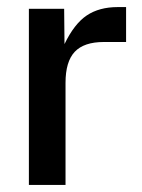

<svg xmlns="http://www.w3.org/2000/svg" viewBox="-20 -525 402 545"><path d="M62 0V-500H162.1L163.1 -399.9Q190.9 -457.5 226.3 -481.2Q261.7 -504.9 314 -504.9H337.9V-405.8H274.9Q218.3 -405.8 192.1 -377.9Q166 -350.1 166 -290V0Z"/></svg>

Font: TASA Orbiter Deck Medium
Style: Regular
Weight: 500
Designer: Weizhong Zhang
Version: Version 1.000;Glyphs 3.1.2 (3151)